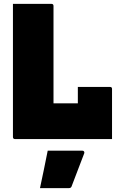

<svg xmlns="http://www.w3.org/2000/svg" viewBox="-20 -720 640 994"><path d="M58 0Q47 0 47 -11V-700H246Q257 -700 257 -689V-185H383V-270H549Q560 -270 560 -260V0ZM227 60H406Q412 60 415 64Q418 68 416 74Q399 120 384 157.5Q369 195 351 244Q350 248 346.5 251Q343 254 336 254H187Q198 201 207.5 156.5Q217 112 227 60Z"/></svg>

Font: Recursive Mn Lnr St Blk
Style: Regular
Weight: 900
Monospace: yes
Version: Version 1.079;hotconv 1.0.112;makeotfexe 2.5.65598; ttfautoh